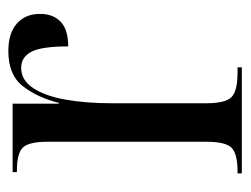

<svg xmlns="http://www.w3.org/2000/svg" viewBox="-88 -498 586 449"><g transform="rotate(-90 204.5 -273.0)"><path d="M24 0V-10H28Q70 -10 84 -24Q98 -38 98 -83V-454Q98 -498 84.5 -512Q71 -526 30 -526H27V-536H187V-428H189Q201 -477 227.5 -511.5Q254 -546 310 -546Q352 -546 374.5 -526Q397 -506 397 -472Q397 -441 378.5 -423.5Q360 -406 321 -406Q321 -468 308.5 -492Q296 -516 271 -516Q242 -516 223.5 -488Q205 -460 196.5 -412Q188 -364 188 -302V-84Q188 -39 202 -24.5Q216 -10 260 -10H272V0Z"/></g></svg>

Font: Noto Serif Display Condensed
Style: Regular
Weight: 400
Width: 3
Designer: Monotype Design Team
Foundry: Monotype Imaging Inc.
Version: Version 2.009